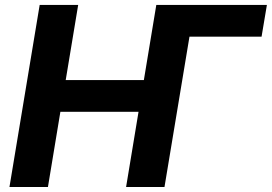

<svg xmlns="http://www.w3.org/2000/svg" viewBox="-20 -747 1086 767"><path d="M138.5 -727.3H292.3L242.5 -427.2H554.7L604.4 -727.3H1046.2L1024.9 -600.5H736.9L637.1 0H483.7L533.4 -300.4H221.2L171.5 0H17.8Z"/></svg>

Font: Inter P
Style: Bold Italic
Weight: 700
Italic angle: 9.39999°
Designer: Rasmus Andersson
Foundry: rsms
Version: Version 3.018;git-588b23468